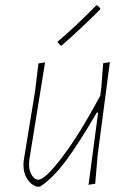

<svg xmlns="http://www.w3.org/2000/svg" viewBox="-20 -689 494 720"><path d="M341 -669 346 -668 356 -658 355 -653Q286 -584 211 -518L206 -519L195 -532Q264 -590 341 -669ZM149 -455 90 -90 89 -75Q88 -50 99 -32.5Q110 -15 123 -15Q149 -15 213.5 -100Q278 -185 356 -330L360 -362L367 -452L392 -456L346 -106L337 0L312 4L348 -267H343Q278 -155 228.5 -88Q179 -21 130 11H119Q95 4 81 -19.5Q67 -43 68 -74L69 -87L112 -350L124 -451Z"/></svg>

Font: Alegreya Sans Thin
Style: Italic
Weight: 100
Italic angle: -7°
Designer: Juan Pablo del Peral
Foundry: Huerta Tipografica
Version: Version 2.007